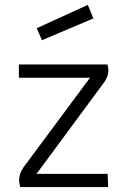

<svg xmlns="http://www.w3.org/2000/svg" viewBox="-20 -763 520 783"><path d="M338 -743 361 -688 151 -599 130 -648ZM57 -500H418Q432 -458 397 -417L129 -54H419L421 0H63Q46 -46 85 -93L347 -446H57Z"/></svg>

Font: Panefresco 250wt
Style: Regular
Weight: 300
Version: Version 1.000